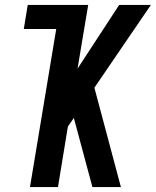

<svg xmlns="http://www.w3.org/2000/svg" viewBox="-20 -755 629 775"><path d="M101 0H214L254 -244L278 -279L353 0H468L361 -401L589 -735H461L293 -478L336 -735H92L76 -638H207Z"/></svg>

Font: Iosevka Sparkle SmBdObl
Style: Regular
Weight: 600
Italic angle: -9°
Designer: Belleve Invis
Foundry: Belleve Invis
Version: Version 4.5.0; ttfautohint (v1.8.3)